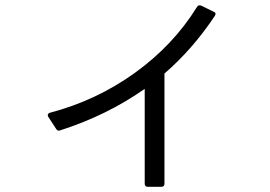

<svg xmlns="http://www.w3.org/2000/svg" viewBox="-20 -675 1040 739"><path d="M164 -232Q164 -238 172 -241Q351 -288 499 -394.5Q647 -501 738 -648Q744 -658 755 -653L802 -630Q814 -626 807 -614Q721 -485 613 -392V32Q613 44 601 44H549Q537 44 537 32V-333Q392 -231 211 -173L207 -172Q200 -172 196 -179L166 -225Q164 -227 164 -232Z"/></svg>

Font: LINE Seed JP_TTF Regular
Style: Regular
Weight: 400
Designer: LINE & Fontrix & Fontworks
Version: Version 1.002